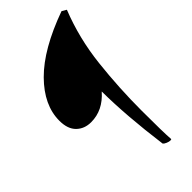

<svg xmlns="http://www.w3.org/2000/svg" viewBox="-261 -809 955 955"><g transform="rotate(-45 216.0 -332.0)"><path d="M329 84Q329 87 321 87Q313 87 300.5 82Q288 77 283 70Q253 -156 252 -327Q190 -256 107 -256Q60 -256 30 -285.5Q0 -315 0 -373Q0 -482 98 -581Q196 -680 393 -751L417 -737Q360 -594 342.5 -435.5Q325 -277 325 -120.5Q325 36 329 84Z"/></g></svg>

Font: Julee
Style: Regular
Weight: 400
Version: Version 1.001